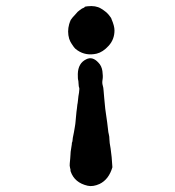

<svg xmlns="http://www.w3.org/2000/svg" viewBox="-20 -475 587 644"><path d="M222 -4Q222 -4 223 -4ZM217 34 221 8V7V6V4H222Q221 2 222 1.5Q223 1 223.5 -6Q224 -13 225.5 -19Q227 -25 228 -31.5Q229 -38 231 -49Q233 -60 233.5 -68Q234 -76 234.5 -79Q235 -82 235.5 -89.5Q236 -97 236.5 -100Q237 -103 238 -111Q239 -123 239.5 -124.5Q240 -126 240.5 -129.5Q241 -133 241.5 -138Q242 -143 243 -152Q244 -161 245 -164Q247 -179 245.5 -181Q244 -183 243.5 -194.5Q243 -206 242 -207Q241 -208 241 -227Q242 -263 269 -276Q290 -287 310 -265Q321 -254 323.5 -236.5Q326 -219 324 -208Q322 -197 324.5 -189Q327 -181 327.5 -170.5Q328 -160 329.5 -147Q331 -134 331.5 -126Q332 -118 333 -110.5Q334 -103 335.5 -92.5Q337 -82 339.5 -64.5Q342 -47 342.5 -39.5Q343 -32 345 -24.5Q347 -17 347 -7.5Q347 2 351 23Q355 49 357 86Q345 127 314 142Q292 152 274 148Q230 138 217 100Q216 97 216.5 96Q217 95 215 88Q213 81 214 73Q215 65 215.5 57Q216 49 216.5 42.5Q217 36 217 34ZM222 2Q222 1 222 1ZM213 -397 214 -399Q214 -399 214 -400Q213 -402 215 -402Q216 -408 223.5 -416.5Q231 -425 234 -428Q240 -436 247.5 -441Q255 -446 254.5 -446Q254 -446 259 -448Q264 -450 264 -451.5Q264 -453 274 -454Q301 -457 318.5 -446.5Q336 -436 345 -425Q354 -414 354 -411Q364 -388 364 -373Q364 -343 344.5 -321.5Q325 -300 304 -295Q268 -287 240 -306Q231 -312 227.5 -317.5Q224 -323 220 -328.5Q216 -334 212 -345Q205 -369 212 -394Q213 -397 213 -397Z"/></svg>

Font: TT2020 Style E
Style: Regular
Weight: 400
Version: Version 00.2